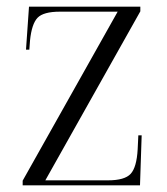

<svg xmlns="http://www.w3.org/2000/svg" viewBox="-20 -556 501 576"><path d="M48 0V-14L333 -521H160Q110 -521 92.5 -502.5Q75 -484 70 -434L68 -407H58L67 -536H401V-522L116 -15H304Q354 -15 372 -34.5Q390 -54 393 -108L395 -150H405L400 0Z"/></svg>

Font: Noto Serif Display SemiCondensed Light
Style: Regular
Weight: 300
Width: 4
Designer: Monotype Design Team
Foundry: Monotype Imaging Inc.
Version: Version 2.009